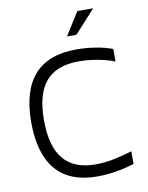

<svg xmlns="http://www.w3.org/2000/svg" viewBox="-96 -949 792 1026"><g transform="rotate(-10 300.0 -435.5)"><path d="M550 -579V-647C499 -667 426 -679 354 -679C150 -679 50 -563 50 -337C50 -109 150 9 348 9C425 9 493 -6 550 -23V-92C489 -74 424 -56 351 -56C194 -56 119 -148 119 -336C119 -524 194 -614 356 -614C422 -614 495 -601 550 -579ZM318 -756H369L482 -880H396Z"/></g></svg>

Font: LT Wave Mono Light
Style: Regular
Weight: 300
Designer: Daniel Lyons
Version: Version 2.5 (Glyphs App)